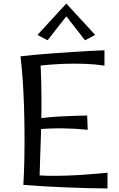

<svg xmlns="http://www.w3.org/2000/svg" viewBox="-20 -1052 668 1077"><path d="M111 -15Q115 -81 116.5 -155.5Q118 -230 117.5 -308Q117 -386 114.5 -462Q112 -538 107 -608Q102 -678 95 -736L205 -739Q210 -653 211.5 -579Q213 -505 212.5 -438Q212 -371 210 -306Q208 -241 205.5 -173Q203 -105 201 -28ZM583 5Q544 5 484.5 3.5Q425 2 357.5 -0.5Q290 -3 225 -7Q160 -11 111 -15L155 -73Q195 -67 246.5 -66Q298 -65 355.5 -67Q413 -69 471 -73.5Q529 -78 583 -83ZM472 -324Q404 -331 335 -332Q266 -333 176 -326V-385Q256 -396 332 -399.5Q408 -403 469 -404ZM566 -684Q512 -692 454 -694Q396 -696 342 -694Q288 -692 244.5 -688Q201 -684 176 -681L95 -736Q127 -740 175.5 -744.5Q224 -749 279 -753Q334 -757 388.5 -760.5Q443 -764 489.5 -766.5Q536 -769 566 -770ZM247 -826 190 -856 352 -1032 364 -976ZM457 -826 340 -976 352 -1032 514 -856Z"/></svg>

Font: Marhey Light Light
Style: Regular
Weight: 300
Version: Version 1.000